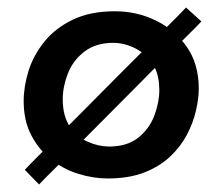

<svg xmlns="http://www.w3.org/2000/svg" viewBox="-20 -465 563 511"><path d="M516 -408Q504 -395 477 -368.5Q450 -342 414.5 -306.5Q379 -271 339.5 -231Q300 -191 260 -151Q220 -111 185 -75.5Q150 -40 123 -13.5Q96 13 84 26L46 -13Q58 -26 84.5 -52.5Q111 -79 146 -114Q181 -149 220.5 -189Q260 -229 299.5 -268.5Q339 -308 374.5 -343.5Q410 -379 436.5 -405.5Q463 -432 475 -445ZM267 10Q228 10 188 -2.5Q148 -15 115.5 -41Q83 -67 63 -105.5Q43 -144 43 -196Q43 -235 56 -276.5Q69 -318 98 -354Q127 -390 173.5 -412.5Q220 -435 286 -435Q344 -435 394.5 -410.5Q445 -386 477 -340.5Q509 -295 509 -229Q509 -203 501.5 -170.5Q494 -138 477.5 -106.5Q461 -75 433 -48.5Q405 -22 364 -6Q323 10 267 10ZM270 -75Q319 -75 348.5 -99Q378 -123 391 -158Q404 -193 404 -225Q404 -260 392.5 -284Q381 -308 362 -322.5Q343 -337 322 -344Q301 -351 282 -351Q235 -351 204.5 -327.5Q174 -304 160.5 -269Q147 -234 147 -201Q147 -156 166 -128Q185 -100 214 -87.5Q243 -75 270 -75Z"/></svg>

Font: Josefin Sans Thin Medium
Style: Italic
Weight: 500
Italic angle: -7°
Version: Version 2.000